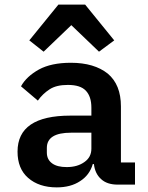

<svg xmlns="http://www.w3.org/2000/svg" viewBox="-20 -800 640 832"><path d="M565 0C565 0 565 -96 565 -96C565 -96 504 -96 504 -96C504 -96 504 -339 504 -339C504 -339 504 -339 504 -339C504 -402 485 -449 447 -481C408 -512 355 -528 287 -528C287 -528 287 -528 287 -528C230 -528 184 -518 149 -499C113 -479 87 -455 71 -426C71 -426 144 -364 144 -364C144 -364 144 -364 144 -364C158 -384 175 -400 195 -413C215 -426 241 -432 274 -432C274 -432 274 -432 274 -432C310 -432 336 -424 352 -407C368 -390 376 -366 376 -333C376 -333 376 -299 376 -299C376 -299 285 -299 285 -299C285 -299 285 -299 285 -299C132 -299 56 -247 56 -143C56 -143 56 -143 56 -143C56 -94 71 -56 102 -29C133 -2 174 12 226 12C226 12 226 12 226 12C266 12 300 3 327 -15C354 -32 373 -57 382 -89C382 -89 387 -89 387 -89C387 -89 387 -89 387 -89C390 -61 401 -39 418 -24C435 -8 459 0 490 0C490 0 565 0 565 0ZM269 -76C242 -76 221 -81 206 -92C191 -103 183 -118 183 -139C183 -139 183 -159 183 -159C183 -159 183 -159 183 -159C183 -203 218 -225 288 -225C288 -225 376 -225 376 -225C376 -225 376 -156 376 -156C376 -156 376 -156 376 -156C376 -131 366 -112 346 -98C325 -83 300 -76 269 -76C269 -76 269 -76 269 -76ZM233 -780C233 -780 107 -625 107 -625C107 -625 169 -576 169 -576C169 -576 289 -691 289 -691C289 -691 409 -576 409 -576C409 -576 475 -625 475 -625C475 -625 349 -780 349 -780C349 -780 233 -780 233 -780Z"/></svg>

Font: IBM Plex Mono Mod
Style: SemiBold
Weight: 500
Designer: Mike Abbink, Paul van der Laan, Pieter van Rosmalen
Foundry: Bold Monday
Version: ""